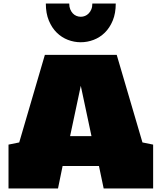

<svg xmlns="http://www.w3.org/2000/svg" viewBox="-20 -1058 908 1078"><path d="M368.7 -1038.1Q368.7 -1019.5 374.3 -1005.9Q379.9 -992.2 388.9 -982.7Q397.9 -973.1 409.7 -968.5Q421.4 -963.9 433.6 -963.9Q445.8 -963.9 457.3 -968.5Q468.8 -973.1 478 -982.7Q487.3 -992.2 492.9 -1005.9Q498.5 -1019.5 498.5 -1038.1H629.9Q629.9 -983.4 613 -942.6Q596.2 -901.9 568.6 -874.8Q541 -847.7 505.6 -834.2Q470.2 -820.8 433.1 -820.8Q396.5 -820.8 361.3 -834.2Q326.2 -847.7 298.6 -874.8Q271 -901.9 254.2 -942.6Q237.3 -983.4 237.3 -1038.1ZM562 0 535.6 -126H331.5L305.7 0H27.8V-246.1L87.9 -258.3L231.9 -750H635.3L779.8 -258.3L839.8 -246.1V0ZM373.5 -293.5H493.7L433.6 -576.2Z"/></svg>

Font: Holtwood One SC
Style: Regular
Weight: 400
Version: Version 1.000